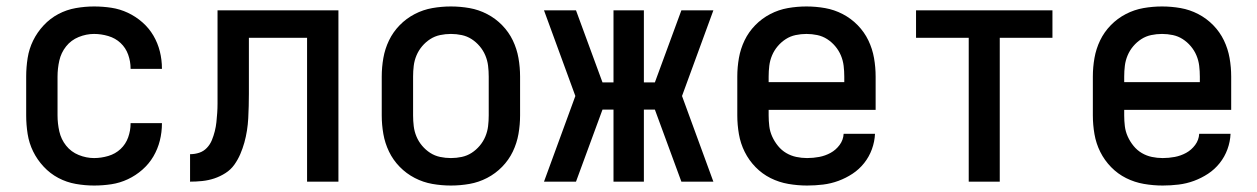

<svg xmlns="http://www.w3.org/2000/svg" viewBox="-20 -562 3890 594"><path d="M271 12Q243 12 214.5 7Q186 2 160.5 -11.5Q135 -25 115 -46.5Q95 -68 82.5 -93.5Q70 -119 65.5 -147.5Q61 -176 61 -205V-325Q61 -354 65.5 -382.5Q70 -411 82.5 -436.5Q95 -462 115 -483.5Q135 -505 160.5 -518.5Q186 -532 214.5 -537Q243 -542 271 -542Q298 -542 324.5 -538Q351 -534 375.5 -522.5Q400 -511 420.5 -493Q441 -475 454.5 -452Q468 -429 474.5 -403Q481 -377 481 -350V-349H384V-350Q384 -372 376.5 -393Q369 -414 353 -429Q337 -444 315 -450.5Q293 -457 271 -457Q247 -457 223.5 -447.5Q200 -438 184.5 -418.5Q169 -399 163.5 -374.5Q158 -350 158 -325V-205Q158 -180 163.5 -155.5Q169 -131 184.5 -111.5Q200 -92 223.5 -82.5Q247 -73 271 -73Q293 -73 315 -79.5Q337 -86 353 -101Q369 -116 376.5 -137Q384 -158 384 -180V-181H481V-180Q481 -153 474.5 -127Q468 -101 454.5 -78Q441 -55 420.5 -37Q400 -19 375.5 -7.5Q351 4 324.5 8Q298 12 271 12Z M930 0V-445H750V-272Q750 -253 749.5 -234Q749 -215 748 -196Q747 -177 744 -158Q741 -139 736 -121Q731 -103 723.5 -85.5Q716 -68 705 -52.5Q694 -37 677.5 -26.5Q661 -16 643 -10Q625 -4 606 -2Q587 0 568 0V-85Q583 -85 596.5 -89.5Q610 -94 620 -104.5Q630 -115 635.5 -128.5Q641 -142 644.5 -156Q648 -170 649.5 -184Q651 -198 652 -212.5Q653 -227 653 -241.5Q653 -256 653 -270V-530H1027V0Z M1375 12Q1346 12 1317.5 7Q1289 2 1263 -11.5Q1237 -25 1216.5 -46Q1196 -67 1183.5 -93Q1171 -119 1166 -147.5Q1161 -176 1161 -205V-325Q1161 -354 1166 -382.5Q1171 -411 1183.5 -437Q1196 -463 1216.5 -484Q1237 -505 1263 -518.5Q1289 -532 1317.5 -537Q1346 -542 1375 -542Q1404 -542 1432.5 -537Q1461 -532 1487 -518.5Q1513 -505 1533.5 -484Q1554 -463 1566.5 -437Q1579 -411 1584 -382.5Q1589 -354 1589 -325V-205Q1589 -176 1584 -147.5Q1579 -119 1566.5 -93Q1554 -67 1533.5 -46Q1513 -25 1487 -11.5Q1461 2 1432.5 7Q1404 12 1375 12ZM1375 -73Q1392 -73 1408.5 -76.5Q1425 -80 1439 -89Q1453 -98 1464 -111Q1475 -124 1481.5 -139.5Q1488 -155 1490 -171.5Q1492 -188 1492 -205V-325Q1492 -342 1490 -358.5Q1488 -375 1481.5 -390.5Q1475 -406 1464 -419Q1453 -432 1439 -441Q1425 -450 1408.5 -453.5Q1392 -457 1375 -457Q1358 -457 1341.5 -453.5Q1325 -450 1311 -441Q1297 -432 1286 -419Q1275 -406 1268.5 -390.5Q1262 -375 1260 -358.5Q1258 -342 1258 -325V-205Q1258 -188 1260 -171.5Q1262 -155 1268.5 -139.5Q1275 -124 1286 -111Q1297 -98 1311 -89Q1325 -80 1341.5 -76.5Q1358 -73 1375 -73Z M2187 0H2088L2006 -223H1972V0H1878V-223H1844L1762 0H1663L1760 -265L1663 -530H1762L1844 -307H1878V-530H1972V-307H2006L2088 -530H2187L2090 -265Z M2477 12Q2448 12 2419 7Q2390 2 2364 -11Q2338 -24 2317.5 -45Q2297 -66 2284 -92Q2271 -118 2266 -147Q2261 -176 2261 -205V-325Q2261 -354 2266 -382.5Q2271 -411 2283.5 -437Q2296 -463 2316.5 -484Q2337 -505 2363 -518.5Q2389 -532 2417.5 -537Q2446 -542 2475 -542Q2504 -542 2532.5 -537Q2561 -532 2587 -518.5Q2613 -505 2633.5 -484Q2654 -463 2666.5 -437Q2679 -411 2684 -382.5Q2689 -354 2689 -325V-222H2358V-205Q2358 -188 2360 -171.5Q2362 -155 2369 -139.5Q2376 -124 2387 -110.5Q2398 -97 2412.5 -88.5Q2427 -80 2443.5 -76.5Q2460 -73 2477 -73Q2496 -73 2514.5 -76.5Q2533 -80 2549.5 -89Q2566 -98 2577.5 -113.5Q2589 -129 2590 -148H2687Q2686 -124 2677.5 -100.5Q2669 -77 2653.5 -57.5Q2638 -38 2617.5 -24.5Q2597 -11 2574 -2.5Q2551 6 2526.5 9Q2502 12 2477 12ZM2358 -308H2592V-325Q2592 -342 2590 -358.5Q2588 -375 2581.5 -390.5Q2575 -406 2564 -419Q2553 -432 2539 -441Q2525 -450 2508.5 -453.5Q2492 -457 2475 -457Q2458 -457 2441.5 -453.5Q2425 -450 2411 -441Q2397 -432 2386 -419Q2375 -406 2368.5 -390.5Q2362 -375 2360 -358.5Q2358 -342 2358 -325Z M2977 0V-445H2814V-530H3236V-445H3073V0Z M3577 12Q3548 12 3519 7Q3490 2 3464 -11Q3438 -24 3417.5 -45Q3397 -66 3384 -92Q3371 -118 3366 -147Q3361 -176 3361 -205V-325Q3361 -354 3366 -382.5Q3371 -411 3383.5 -437Q3396 -463 3416.5 -484Q3437 -505 3463 -518.5Q3489 -532 3517.5 -537Q3546 -542 3575 -542Q3604 -542 3632.5 -537Q3661 -532 3687 -518.5Q3713 -505 3733.5 -484Q3754 -463 3766.5 -437Q3779 -411 3784 -382.5Q3789 -354 3789 -325V-222H3458V-205Q3458 -188 3460 -171.5Q3462 -155 3469 -139.5Q3476 -124 3487 -110.5Q3498 -97 3512.5 -88.5Q3527 -80 3543.5 -76.5Q3560 -73 3577 -73Q3596 -73 3614.5 -76.5Q3633 -80 3649.5 -89Q3666 -98 3677.5 -113.5Q3689 -129 3690 -148H3787Q3786 -124 3777.5 -100.5Q3769 -77 3753.5 -57.5Q3738 -38 3717.5 -24.5Q3697 -11 3674 -2.5Q3651 6 3626.5 9Q3602 12 3577 12ZM3458 -308H3692V-325Q3692 -342 3690 -358.5Q3688 -375 3681.5 -390.5Q3675 -406 3664 -419Q3653 -432 3639 -441Q3625 -450 3608.5 -453.5Q3592 -457 3575 -457Q3558 -457 3541.5 -453.5Q3525 -450 3511 -441Q3497 -432 3486 -419Q3475 -406 3468.5 -390.5Q3462 -375 3460 -358.5Q3458 -342 3458 -325Z"/></svg>

Font: Lode Dark Term
Style: Bold
Weight: 700
Monospace: yes
Designer: Belleve Invis
Foundry: Belleve Invis
Version: Version 29.2.0